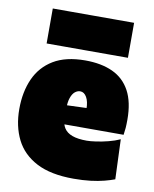

<svg xmlns="http://www.w3.org/2000/svg" viewBox="-83 -786 693 865"><g transform="rotate(10 263.0 -353.5)"><path d="M313 16Q208 16 143 -18Q78 -52 48 -112.2Q18 -172.5 18 -251Q18 -329.5 45 -389.8Q72 -450 128.2 -484Q184.5 -518 273 -518Q347 -518 399 -494Q451 -470 478.5 -419.2Q506 -368.5 506 -288Q506 -266.5 504.8 -250.2Q503.5 -234 501 -218L314 -279Q315 -285 315.5 -291.5Q316 -298 316 -303Q316 -337 304.5 -357Q293 -377 275 -377Q262.5 -377 251.2 -368Q240 -359 233 -339.2Q226 -319.5 226 -287V-248Q226 -219.5 237.8 -200.8Q249.5 -182 275 -172.5Q300.5 -163 342 -163Q358 -163 384.2 -166.8Q410.5 -170.5 439.2 -177.8Q468 -185 492 -196L499 -14Q479 -6.5 452 0.5Q425 7.5 390.2 11.8Q355.5 16 313 16ZM101 -218V-300L374 -310L501 -298V-218ZM88 -563V-723Q130 -723 176.5 -723Q223 -723 274 -723Q325 -723 371.5 -723Q418 -723 460 -723V-563Q418 -563 371.5 -563Q325 -563 274 -563Q223 -563 176.5 -563Q130 -563 88 -563Z"/></g></svg>

Font: Commissioner Thin Black
Style: Regular
Weight: 900
Version: Version 1.000